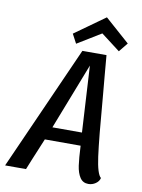

<svg xmlns="http://www.w3.org/2000/svg" viewBox="-111 -919 740 1004"><g transform="rotate(10 259.0 -417.5)"><path d="M429 20Q400 20 384.5 -3.5Q369 -27 363.5 -65.5Q358 -104 355 -170H165L116 -52L95 0H-16L278 -660H406Q411 -607 415 -555.5Q419 -504 424 -455Q443 -221 455.5 -130Q468 -39 489 -22Q485 -4 467.5 8Q450 20 429 20ZM193 -239H350L330 -591ZM239 -691 213 -740 374 -855 505 -739 466 -691 365 -768Z"/></g></svg>

Font: Sansita Light Italic
Style: Regular
Weight: 300
Italic angle: -11°
Designer: Pablo Cosgaya
Foundry: Omnibus-Type
Version: Version 1.006